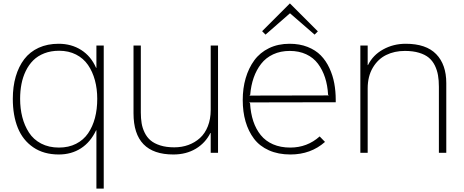

<svg xmlns="http://www.w3.org/2000/svg" viewBox="-20 -897 2724 1127"><path d="M550.8 -316.9Q550.8 -375.5 537.1 -426Q523.4 -476.6 496.6 -515.6Q469.7 -554.7 426.3 -576.9Q382.8 -599.1 327.1 -599.1Q278.8 -599.1 240 -584Q201.2 -568.8 175 -542.7Q148.9 -516.6 131.3 -480.5Q113.8 -444.3 106 -403.6Q98.1 -362.8 98.1 -316.9Q98.1 -259.8 110.8 -210Q123.5 -160.2 149.9 -119.1Q176.3 -78.1 221.4 -54.4Q266.6 -30.8 326.2 -30.8Q382.8 -30.8 426.5 -53Q470.2 -75.2 497.1 -114.5Q523.9 -153.8 537.4 -204.8Q550.8 -255.9 550.8 -316.9ZM588.9 -629.9V210H545.9V-131.8H543.9Q511.2 -62.5 455.1 -26.4Q398.9 9.8 325.2 9.8Q236.8 9.8 175.3 -32.2Q113.8 -74.2 84.5 -146.7Q55.2 -219.2 55.2 -316.9Q55.2 -388.7 72.3 -447.5Q89.4 -506.3 122.3 -549.6Q155.3 -592.8 206.8 -616.5Q258.3 -640.1 324.2 -640.1Q399.4 -640.1 456.8 -603.5Q514.2 -566.9 543.9 -499H545.9V-629.9Z M1259.8 -629.9V0H1216.8V-116.2H1214.8Q1185.5 -57.6 1129.2 -23.9Q1072.8 9.8 997.6 9.8Q763.7 9.8 763.7 -231.9V-629.9H806.6V-236.8Q806.6 -202.1 811.3 -173.8Q815.9 -145.5 829.1 -118.4Q842.3 -91.3 863.8 -73Q885.3 -54.7 920.4 -43.5Q955.6 -32.2 1002.9 -32.2Q1047.4 -32.2 1085.7 -46.1Q1124 -60.1 1153.6 -86.7Q1183.1 -113.3 1200 -155.8Q1216.8 -198.2 1216.8 -252V-629.9Z M1443.8 -335.9 1910.6 -336.9 1905.8 -340.8Q1902.8 -396 1887.9 -441.7Q1873 -487.3 1846.4 -522.9Q1819.8 -558.6 1777.3 -578.4Q1734.9 -598.1 1680.7 -598.1Q1626.5 -598.1 1583.5 -578.1Q1540.5 -558.1 1512.7 -522.2Q1484.9 -486.3 1469 -440.7Q1453.1 -395 1448.7 -340.8ZM1950.7 -310.1V-296.9L1442.4 -295.9L1447.8 -291Q1451.2 -232.4 1466.8 -185.5Q1482.4 -138.7 1510.7 -103.8Q1539.1 -68.8 1583 -49.8Q1627 -30.8 1683.6 -30.8Q1783.2 -30.8 1856.4 -96.2L1887.7 -64Q1804.2 9.8 1684.6 9.8Q1613.3 9.8 1558.6 -14.6Q1503.9 -39.1 1470.9 -82.8Q1438 -126.5 1421.4 -183.6Q1404.8 -240.7 1404.8 -310.1Q1404.8 -378.9 1422.1 -438.2Q1439.5 -497.6 1472.7 -543Q1505.9 -588.4 1559.1 -614.3Q1612.3 -640.1 1679.7 -640.1Q1738.8 -640.1 1785.6 -621.6Q1832.5 -603 1863 -571.8Q1893.6 -540.5 1913.6 -497.3Q1933.6 -454.1 1942.1 -408Q1950.7 -361.8 1950.7 -310.1ZM1683.6 -875 1845.7 -712.9 1826.7 -693.8 1682.6 -818.8 1680.7 -817.9 1538.6 -693.8 1518.6 -713.9 1681.6 -877Z M2599.6 -409.2V0H2556.2V-387.2Q2556.2 -425.3 2551 -455.1Q2545.9 -484.9 2532.5 -512.5Q2519 -540 2497.1 -558.3Q2475.1 -576.7 2439.5 -587.4Q2403.8 -598.1 2356.4 -598.1Q2295.4 -598.1 2246.8 -574.2Q2198.2 -550.3 2168.2 -499.5Q2138.2 -448.7 2138.2 -377.9V0H2095.2V-629.9H2138.2V-515.1H2140.1Q2168.9 -573.7 2229 -606.9Q2289.1 -640.1 2361.3 -640.1Q2481.4 -640.1 2540.5 -579.1Q2599.6 -518.1 2599.6 -409.2Z"/></svg>

Font: Sinkin Sans 200 X Light
Style: Regular
Weight: 200
Designer: Keith Bates
Foundry: K-Type
Version: Sinkin Sans (version 1.0)  by Keith Bates   •   © 2014   www